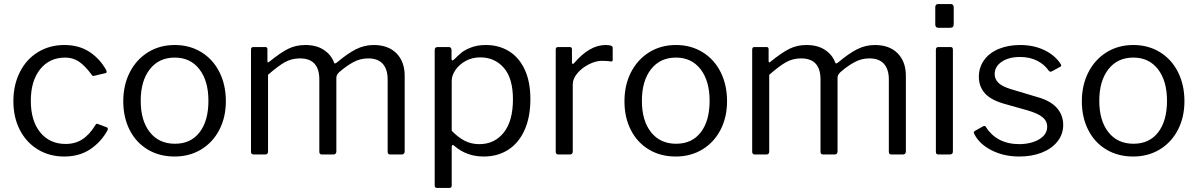

<svg xmlns="http://www.w3.org/2000/svg" viewBox="-20 -762 5909 947"><path d="M297 -540Q370 -540 421.5 -506Q473 -472 504 -416L506 -408Q506 -402 499 -401L444 -388L441 -387Q436 -387 431 -395Q399 -438 369.5 -458Q340 -478 302 -478Q224 -478 178 -420.5Q132 -363 132 -265Q132 -166 178.5 -109Q225 -52 304 -52Q351 -52 386.5 -75Q422 -98 451 -146Q454 -151 457 -151.5Q460 -152 464 -150L507 -134Q514 -131 511 -121Q480 -63 426 -26.5Q372 10 297 10Q224 10 167 -24.5Q110 -59 78 -121Q46 -183 46 -263Q46 -343 78 -406.5Q110 -470 167.5 -505Q225 -540 297 -540Z M841 10Q766 10 708.5 -24.5Q651 -59 619.5 -121Q588 -183 588 -262Q588 -343 620.5 -406Q653 -469 710.5 -504.5Q768 -540 842 -540Q916 -540 973.5 -504.5Q1031 -469 1062.5 -406Q1094 -343 1094 -263Q1094 -184 1062 -122Q1030 -60 972.5 -25Q915 10 841 10ZM843 -53Q921 -53 964.5 -109.5Q1008 -166 1008 -265Q1008 -363 963.5 -420.5Q919 -478 842 -478Q764 -478 719 -420.5Q674 -363 674 -265Q674 -167 719 -110Q764 -53 843 -53Z M1232 0Q1218 0 1218 -13V-517Q1218 -530 1229 -530H1289Q1299 -530 1299 -519V-461Q1299 -449 1309 -458Q1363 -502 1401 -521Q1439 -540 1486 -540Q1542 -540 1578.5 -515Q1615 -490 1628 -452Q1630 -449 1632 -449Q1635 -449 1642 -454Q1694 -498 1735.5 -519Q1777 -540 1823 -540Q1895 -540 1935.5 -499Q1976 -458 1976 -388V-16Q1976 0 1961 0H1905Q1892 0 1892 -13V-370Q1892 -420 1868 -447Q1844 -474 1796 -474Q1756 -474 1721 -454.5Q1686 -435 1653 -406Q1645 -398 1642 -392Q1639 -386 1639 -377V-16Q1639 0 1624 0H1568Q1555 0 1555 -13V-370Q1555 -474 1459 -474Q1419 -474 1385.5 -455.5Q1352 -437 1302 -393V-15Q1302 -7 1298.5 -3.5Q1295 0 1287 0Z M2193 -530Q2207 -530 2207 -515V-473Q2207 -464 2212 -464Q2215 -464 2220 -469Q2241 -490 2257 -503Q2273 -516 2304 -528Q2335 -540 2377 -540Q2440 -540 2489.5 -510Q2539 -480 2567.5 -420Q2596 -360 2596 -273Q2596 -185 2567.5 -121Q2539 -57 2487 -23.5Q2435 10 2366 10Q2283 10 2224 -40Q2217 -47 2213 -47Q2208 -47 2208 -34V152Q2208 165 2197 165H2135Q2124 165 2124 152V-514Q2124 -522 2127.5 -526Q2131 -530 2140 -530ZM2208 -117Q2240 -84 2272.5 -67.5Q2305 -51 2344 -51Q2419 -51 2464.5 -108Q2510 -165 2510 -272Q2510 -376 2465 -427.5Q2420 -479 2349 -479Q2309 -479 2277 -461.5Q2245 -444 2226.5 -417Q2208 -390 2208 -364Z M2735 0Q2721 0 2721 -13V-517Q2721 -530 2732 -530H2790Q2801 -530 2801 -519V-454Q2801 -448 2804.5 -447Q2808 -446 2812 -451Q2888 -540 2967 -540Q3002 -540 3002 -527V-467Q3002 -457 2993 -459Q2975 -462 2948 -462Q2919 -462 2885 -445Q2851 -428 2828 -401Q2805 -374 2805 -346V-15Q2805 0 2790 0Z M3313 10Q3238 10 3180.5 -24.5Q3123 -59 3091.5 -121Q3060 -183 3060 -262Q3060 -343 3092.5 -406Q3125 -469 3182.5 -504.5Q3240 -540 3314 -540Q3388 -540 3445.5 -504.5Q3503 -469 3534.5 -406Q3566 -343 3566 -263Q3566 -184 3534 -122Q3502 -60 3444.5 -25Q3387 10 3313 10ZM3315 -53Q3393 -53 3436.5 -109.5Q3480 -166 3480 -265Q3480 -363 3435.5 -420.5Q3391 -478 3314 -478Q3236 -478 3191 -420.5Q3146 -363 3146 -265Q3146 -167 3191 -110Q3236 -53 3315 -53Z M3704 0Q3690 0 3690 -13V-517Q3690 -530 3701 -530H3761Q3771 -530 3771 -519V-461Q3771 -449 3781 -458Q3835 -502 3873 -521Q3911 -540 3958 -540Q4014 -540 4050.5 -515Q4087 -490 4100 -452Q4102 -449 4104 -449Q4107 -449 4114 -454Q4166 -498 4207.5 -519Q4249 -540 4295 -540Q4367 -540 4407.5 -499Q4448 -458 4448 -388V-16Q4448 0 4433 0H4377Q4364 0 4364 -13V-370Q4364 -420 4340 -447Q4316 -474 4268 -474Q4228 -474 4193 -454.5Q4158 -435 4125 -406Q4117 -398 4114 -392Q4111 -386 4111 -377V-16Q4111 0 4096 0H4040Q4027 0 4027 -13V-370Q4027 -474 3931 -474Q3891 -474 3857.5 -455.5Q3824 -437 3774 -393V-15Q3774 -7 3770.5 -3.5Q3767 0 3759 0Z M4684 -644Q4684 -634 4680 -629.5Q4676 -625 4666 -625H4608Q4593 -625 4593 -642V-726Q4593 -742 4607 -742H4670Q4676 -742 4680 -738Q4684 -734 4684 -727ZM4680 -17Q4680 -7 4676 -3.5Q4672 0 4662 0H4611Q4602 0 4599 -3Q4596 -6 4596 -14V-516Q4596 -530 4608 -530H4669Q4680 -530 4680 -517Z M5153 -413Q5132 -444 5095.5 -462.5Q5059 -481 5011 -481Q4956 -481 4921 -457.5Q4886 -434 4886 -396Q4886 -373 4903.5 -354.5Q4921 -336 4967 -322L5094 -284Q5160 -266 5192 -230.5Q5224 -195 5224 -146Q5224 -100 5196 -64.5Q5168 -29 5119 -9.5Q5070 10 5008 10Q4931 10 4871 -20.5Q4811 -51 4786 -100Q4783 -105 4783 -108Q4783 -113 4788 -116L4827 -138Q4837 -144 4842 -137Q4896 -51 5009 -51Q5068 -52 5106.5 -75.5Q5145 -99 5145 -137Q5145 -165 5122 -184Q5099 -203 5047 -218L4944 -247Q4871 -266 4839.5 -300Q4808 -334 4808 -383Q4808 -429 4833.5 -465Q4859 -501 4905.5 -520.5Q4952 -540 5012 -540Q5078 -540 5130.5 -515Q5183 -490 5211 -447Q5218 -437 5210 -433L5168 -410Q5164 -408 5162 -408Q5158 -408 5153 -413Z M5569 10Q5494 10 5436.5 -24.5Q5379 -59 5347.5 -121Q5316 -183 5316 -262Q5316 -343 5348.5 -406Q5381 -469 5438.5 -504.5Q5496 -540 5570 -540Q5644 -540 5701.5 -504.5Q5759 -469 5790.5 -406Q5822 -343 5822 -263Q5822 -184 5790 -122Q5758 -60 5700.5 -25Q5643 10 5569 10ZM5571 -53Q5649 -53 5692.5 -109.5Q5736 -166 5736 -265Q5736 -363 5691.5 -420.5Q5647 -478 5570 -478Q5492 -478 5447 -420.5Q5402 -363 5402 -265Q5402 -167 5447 -110Q5492 -53 5571 -53Z"/></svg>

Font: Libre Franklin
Style: Regular
Weight: 400
Designer: Pablo Impallari, Rodrigo Fuenzalida
Foundry: Impallari Type
Version: Version 1.001; ttfautohint (v1.4.1)